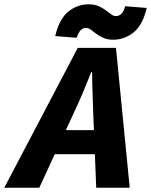

<svg xmlns="http://www.w3.org/2000/svg" viewBox="-84 -874 703 894"><path d="M-64 0 278 -651H456L520 0H364L350 -349Q349 -396 347 -442Q345 -488 345 -538H341Q321 -489 302 -443Q283 -397 260 -349L99 0ZM110 -156 136 -268H436L410 -156ZM443 -689Q417 -689 397.5 -697.5Q378 -706 364.5 -716.5Q351 -727 339.5 -735.5Q328 -744 316 -744Q303 -744 292.5 -734.5Q282 -725 273 -698L173 -706Q192 -786 234 -820Q276 -854 329 -854Q355 -854 374.5 -845.5Q394 -837 408 -826.5Q422 -816 433.5 -807.5Q445 -799 456 -799Q469 -799 480.5 -809Q492 -819 499 -845L599 -837Q581 -758 538.5 -723.5Q496 -689 443 -689Z"/></svg>

Font: Source Sans 3 ExtraBold
Style: Italic
Weight: 800
Italic angle: -11°
Version: Version 3.052;hotconv 1.1.0;makeotfexe 2.6.0